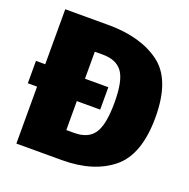

<svg xmlns="http://www.w3.org/2000/svg" viewBox="-124 -815 920 935"><g transform="rotate(20 335.5 -348.0)"><path d="M293 0H58V-295H10V-411H58V-696H281Q449 -696 550 -621.5Q651 -547 651 -351Q651 -158 554 -79Q457 0 293 0ZM305 -145Q378 -145 408.5 -191.5Q439 -238 439 -351Q439 -464 407.5 -507.5Q376 -551 306 -551H264V-411H385V-295H264V-145Z"/></g></svg>

Font: Trujillo Black
Style: Regular
Weight: 900
Designer: Fira Sans original fonts by bBox Type GmbH, Carrois Corporate GbR, & Edenspiekermann AG / Changes by Cristiano Sobral
Foundry: Fira Sans original fonts by bBox Type GmbH, Carrois Corporate GbR, & Edenspiekermann AG / Changes by Cristiano Sobral
Version: Version 4.301;July 28, 2020;FontCreator 13.0.0.2655 64-bit